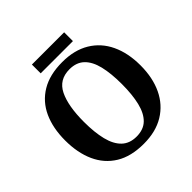

<svg xmlns="http://www.w3.org/2000/svg" viewBox="-217 -1031 1221 1221"><g transform="rotate(-45 393.5 -420.0)"><path d="M394.1 10Q280 10 205 -36Q130 -82 92.5 -165Q55 -248 55 -359Q55 -470 92.5 -552Q130 -634 205.6 -679.5Q281.1 -725 394.7 -725Q503 -725 578.5 -679.5Q654 -634 693 -551.5Q732 -469 732 -358Q732 -247 692.7 -164.5Q653.4 -82 578.1 -36Q502.8 10 394.1 10ZM394.2 -55Q457 -55 494 -91Q531 -127 547.5 -195Q564 -263 564 -358.4Q564 -453.8 547.7 -521.2Q531.3 -588.7 494.1 -624.3Q456.8 -660 394.8 -660Q301 -660 262 -580.5Q223 -501 223 -358Q223 -263 240 -195Q257 -127 294.7 -91Q332.3 -55 394.2 -55ZM247 -771V-850H537V-771Z"/></g></svg>

Font: Noto Serif Armenian
Style: Regular
Weight: 400
Designer: Monotype Design Team
Foundry: Monotype Imaging Inc.
Version: Version 2.007